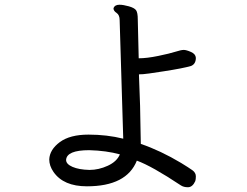

<svg xmlns="http://www.w3.org/2000/svg" viewBox="-20 -765 1040 807"><path d="M356 -50.8Q395 -50.8 433.1 -68.4Q471.2 -85.9 483.9 -116.2Q427.2 -131.8 355 -133.8Q260.3 -133.8 257.8 -92.8Q257.8 -75.2 284.9 -63.5Q312 -51.8 356 -50.8ZM770 22Q752 22 740.2 14.2Q618.2 -66.9 555.2 -89.8Q512.2 18.1 345.2 18.1Q247.1 18.1 205.1 -42Q187 -67.9 187 -95.2Q189 -136.2 231.4 -167.7Q273.9 -199.2 352.1 -199.2Q429.2 -199.2 498 -182.1L482.9 -680.2Q482.9 -702.1 470 -710.7Q457 -719.2 457 -730Q461.9 -745.1 481.9 -745.1Q498 -745.1 521.5 -738.5Q544.9 -731.9 552 -721.9Q559.1 -711.9 559.1 -683.1L563 -520Q597.2 -520 645.5 -530Q693.8 -540 717.5 -547.6Q741.2 -555.2 752.2 -555.2Q763.2 -555.2 782.7 -546.6Q802.2 -538.1 803.2 -522Q803.2 -496.1 783.2 -487.8Q750 -478 669.9 -465.6Q589.8 -453.1 580.1 -453.1Q564 -453.1 564 -452.1L568.8 -319.8L571.8 -160.2Q654.8 -131.8 741.2 -80.1Q773.9 -60.1 788.6 -49.6Q803.2 -39.1 803.2 -23.9Q803.2 -11.2 800.8 -3.9Q789.1 22 770 22Z"/></svg>

Font: LXGW WenKai GB Screen
Style: Regular
Weight: 400
Designer: LXGW / Fontworks Inc.
Foundry: LXGW / Fontworks Inc.
Version: Version 1.321;February 19, 2024;FontCreator 14.0.0.2901 64-b